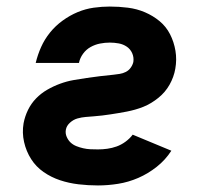

<svg xmlns="http://www.w3.org/2000/svg" viewBox="-20 -558 640 586"><path d="M279 8Q249 8 219.5 4.5Q190 1 163 -8Q136 -17 113 -33Q90 -49 75 -72.5Q60 -96 53.5 -124.5Q47 -153 52 -182Q56 -203 65.5 -222.5Q75 -242 90 -257.5Q105 -273 124 -284Q143 -295 163.5 -302.5Q184 -310 204 -313.5Q224 -317 244.5 -320Q265 -323 285.5 -325.5Q306 -328 327 -330Q336 -331 345.5 -332.5Q355 -334 364 -338.5Q373 -343 379 -351.5Q385 -360 387 -369Q389 -383 383.5 -395.5Q378 -408 367 -415.5Q356 -423 342.5 -425.5Q329 -428 315 -428Q300 -428 285 -425Q270 -422 256.5 -414.5Q243 -407 233.5 -394Q224 -381 221 -366H89Q95 -391 105.5 -414.5Q116 -438 132.5 -458.5Q149 -479 171 -495Q193 -511 217 -521Q241 -531 266 -534.5Q291 -538 315 -538Q343 -538 370.5 -534.5Q398 -531 422.5 -520.5Q447 -510 467 -493.5Q487 -477 499 -453.5Q511 -430 515.5 -403Q520 -376 515 -348Q513 -336 508.5 -323.5Q504 -311 497.5 -299.5Q491 -288 482.5 -278Q474 -268 463.5 -259.5Q453 -251 441.5 -244Q430 -237 417.5 -232Q405 -227 392.5 -223.5Q380 -220 367.5 -217.5Q355 -215 342.5 -213Q330 -211 317.5 -209Q305 -207 292 -205.5Q279 -204 266.5 -203Q254 -202 241.5 -201Q229 -200 216.5 -196.5Q204 -193 193.5 -183.5Q183 -174 181 -162Q179 -151 183.5 -140.5Q188 -130 195.5 -123Q203 -116 213 -112Q223 -108 234 -105.5Q245 -103 256 -102.5Q267 -102 279 -102Q293 -102 307.5 -104Q322 -106 336 -111Q350 -116 363 -125.5Q376 -135 385 -147L503 -98Q485 -70 458.5 -49Q432 -28 402 -15Q372 -2 340.5 3Q309 8 279 8Z"/></svg>

Font: Iosevka Curly XBdEx
Style: Italic
Weight: 800
Width: 7
Italic angle: -9°
Monospace: yes
Designer: Belleve Invis
Foundry: Belleve Invis
Version: Version 11.1.0; ttfautohint (v1.8.3)